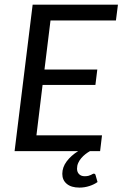

<svg xmlns="http://www.w3.org/2000/svg" viewBox="-20 -662 537 841"><path d="M390.1 98.6Q397 98.6 398.4 104.5L407.2 135.3Q392.6 146 371.6 152.8Q350.6 159.7 328.1 159.7Q292 159.7 272.5 143.3Q252.9 127 252.9 99.6Q252.9 70.3 272.2 44.7Q291.5 19 322.3 0H43.9L123 -641.6H496.6L487.8 -572.3H201.2L174.8 -357.4H406.2L397.9 -290H166.5L139.6 -69.3H426.8L418.5 0H374Q364.3 5.4 354.2 13.2Q344.2 21 335.9 30.8Q327.6 40.5 322.5 52Q317.4 63.5 317.4 76.7Q317.4 91.8 326.4 100.8Q335.4 109.9 350.6 109.9Q360.4 109.9 367.2 108.2Q374 106.4 378.4 104.2Q382.8 102.1 385.5 100.3Q388.2 98.6 390.1 98.6Z"/></svg>

Font: Carlito
Style: Italic
Weight: 400
Italic angle: -7°
Designer: Lukasz Dziedzic
Foundry: tyPoland Lukasz Dziedzic
Version: Version 1.104